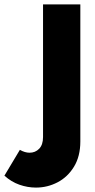

<svg xmlns="http://www.w3.org/2000/svg" viewBox="-123 -578 430 870"><path d="M40 272Q2 272 -35 259Q-72 246 -103 218L-33 101Q-10 114 11 114Q37 114 54.5 96Q72 78 72 43V-558H241V63Q241 130 212.5 177Q184 224 138 248Q92 272 40 272Z"/></svg>

Font: Parkinsans
Style: Bold
Weight: 700
Designer: Red Stone, Indian Type Foundry
Foundry: Indian Type Foundry
Version: Version 1.000